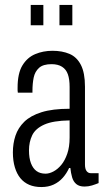

<svg xmlns="http://www.w3.org/2000/svg" viewBox="-20 -743 421 775"><path d="M147 12Q119 12 98 3Q77 -6 62.5 -23.5Q48 -41 40 -67.5Q32 -94 32 -128Q32 -164 42.5 -195.5Q53 -227 78 -251.5Q103 -276 147.5 -290Q192 -304 261 -304V-392Q261 -423 254 -443Q247 -463 230.5 -473.5Q214 -484 188 -484Q154 -484 137.5 -469Q121 -454 116 -430Q111 -406 111 -375V-369H52Q51 -373 51 -378Q51 -383 51 -389Q51 -447 70.5 -479Q90 -511 122 -524.5Q154 -538 192 -538Q231 -538 260.5 -525.5Q290 -513 306.5 -481Q323 -449 323 -393V-79Q323 -61 329.5 -52.5Q336 -44 346 -44H378V-4Q366 1 351.5 5.5Q337 10 321 10Q300 10 288 0Q276 -10 271 -27.5Q266 -45 264 -65H259Q249 -43 233.5 -25.5Q218 -8 196.5 2Q175 12 147 12ZM164 -42Q179 -42 196 -51Q213 -60 227.5 -77.5Q242 -95 251.5 -122.5Q261 -150 261 -188V-257Q194 -256 158.5 -240Q123 -224 110 -197Q97 -170 97 -136Q97 -105 105 -84Q113 -63 127.5 -52.5Q142 -42 164 -42ZM104 -641V-723H155V-641ZM220 -641V-723H272V-641Z"/></svg>

Font: Archivo ExtraCondensed Light
Style: Regular
Weight: 300
Width: 2
Designer: Hector Gatti
Foundry: Omnibus-Type
Version: Version 2.001